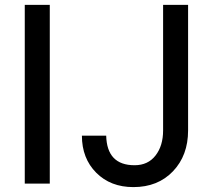

<svg xmlns="http://www.w3.org/2000/svg" viewBox="-20 -742 840 776"><path d="M181.2 0H80.1V-722.2H181.2ZM523.9 -74.2Q578.1 -74.2 608.6 -113.5Q639.2 -152.8 639.2 -214.8V-722.2H740.2V-214.8Q740.2 -113.8 679.2 -49.8Q618.2 14.2 519 14.2Q426.8 14.2 368.9 -43.9Q311 -102.1 311 -193.8H409.2Q412.1 -74.2 523.9 -74.2Z"/></svg>

Font: Perun
Style: Regular
Weight: 400
Version: Version 1.0000